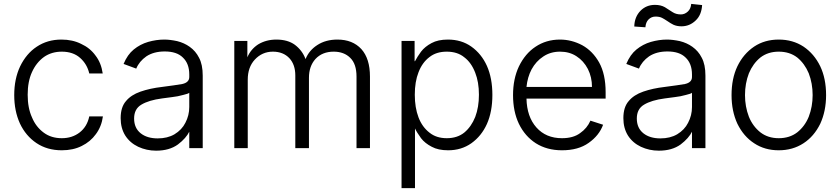

<svg xmlns="http://www.w3.org/2000/svg" viewBox="-20 -758 4311 985"><path d="M167 -24Q112 -61 82 -125Q53 -189 53 -270Q53 -353 83 -417Q115 -483 168 -518Q223 -555 295 -555Q352 -555 396 -533Q442 -512 470 -473Q499 -436 507 -381H438Q427 -429 391 -461Q355 -493 297 -493Q245 -493 206 -466Q166 -437 144 -388Q122 -340 122 -272Q122 -204 144 -156Q164 -107 205 -77Q243 -49 297 -49Q350 -49 388 -78Q427 -108 438 -161H508Q501 -109 472 -70Q444 -31 399 -9Q355 13 297 13Q222 13 167 -24Z M689 -5Q647 -25 623 -62Q599 -100 599 -152Q599 -208 626 -239Q652 -271 701 -288Q750 -305 811 -312Q881 -321 915 -327Q951 -335 951 -363V-376Q951 -432 918 -463Q887 -494 825 -494Q769 -494 731 -469Q694 -443 679 -406L614 -430Q634 -478 666 -504Q699 -531 740 -543Q782 -555 823 -555Q852 -555 889 -547Q925 -538 953 -518Q984 -496 1001 -462Q1020 -427 1020 -370V2H951V-84H952Q935 -49 893 -17Q849 15 781 15Q732 15 689 -5ZM875 -69Q913 -92 931 -128Q951 -166 951 -209V-282Q946 -277 920 -271Q892 -263 864 -260Q822 -254 811 -253Q743 -244 705 -221Q668 -199 668 -150Q668 -101 702 -74Q735 -48 789 -48Q839 -48 875 -69Z M1249 -548V-464Q1266 -505 1304 -530Q1345 -555 1398 -555Q1456 -555 1493 -528Q1531 -499 1547 -456H1548Q1566 -500 1608 -527Q1651 -555 1711 -555Q1789 -555 1834 -506Q1878 -457 1878 -365V2H1809V-365Q1809 -430 1777 -461Q1745 -493 1692 -493Q1633 -493 1598 -455Q1565 -418 1565 -359V2H1495V-371Q1495 -426 1465 -459Q1433 -493 1380 -493Q1325 -493 1287 -452Q1251 -413 1251 -349V2H1182V-548Z M2107 -548V-444H2109Q2121 -467 2140 -493Q2160 -519 2194 -537Q2227 -555 2278 -555Q2347 -555 2398 -519Q2450 -482 2478 -420Q2506 -357 2506 -271Q2506 -185 2478 -122Q2450 -60 2398 -23Q2347 13 2279 13Q2228 13 2195 -5Q2160 -23 2140 -49Q2117 -81 2109 -99V207H2040V-548ZM2127 -156Q2146 -106 2184 -77Q2219 -49 2272 -49Q2326 -49 2362 -78Q2398 -108 2418 -158Q2437 -208 2437 -272Q2437 -337 2418 -385Q2398 -437 2362 -464Q2327 -493 2272 -493Q2218 -493 2183 -465Q2146 -437 2127 -387Q2108 -339 2108 -272Q2108 -206 2127 -156Z M2729 -23Q2673 -59 2642 -123Q2612 -186 2612 -270Q2612 -353 2642 -417Q2674 -483 2727 -518Q2782 -555 2853 -555Q2912 -555 2967 -526Q3021 -496 3054 -437Q3087 -377 3087 -285V-252H2681Q2683 -159 2732 -104Q2781 -49 2863 -49Q2921 -49 2956 -75Q2992 -100 3009 -139L3074 -118Q3054 -63 3000 -25Q2947 13 2863 13Q2786 13 2729 -23ZM2996 -404Q2974 -446 2938 -469Q2902 -493 2853 -493Q2804 -493 2767 -468Q2730 -444 2707 -402Q2686 -362 2681 -312H3017Q3017 -362 2996 -404Z M3268 -5Q3226 -25 3202 -62Q3178 -100 3178 -152Q3178 -208 3205 -239Q3231 -271 3280 -288Q3329 -305 3390 -312Q3460 -321 3494 -327Q3530 -335 3530 -363V-376Q3530 -432 3497 -463Q3466 -494 3404 -494Q3348 -494 3310 -469Q3273 -443 3258 -406L3193 -430Q3213 -478 3245 -504Q3278 -531 3319 -543Q3361 -555 3402 -555Q3431 -555 3468 -547Q3504 -538 3532 -518Q3563 -496 3580 -462Q3599 -427 3599 -370V2H3530V-84H3531Q3514 -49 3472 -17Q3428 15 3360 15Q3311 15 3268 -5ZM3454 -69Q3492 -92 3510 -128Q3530 -166 3530 -209V-282Q3525 -277 3499 -271Q3471 -263 3443 -260Q3401 -254 3390 -253Q3322 -244 3284 -221Q3247 -199 3247 -150Q3247 -101 3281 -74Q3314 -48 3368 -48Q3418 -48 3454 -69ZM3266 -703Q3296 -733 3340 -733Q3370 -733 3391 -721Q3404 -712 3430 -696Q3448 -684 3473 -684Q3493 -684 3509 -699Q3524 -713 3526 -738L3582 -732Q3579 -681 3549 -653Q3518 -623 3476 -623Q3453 -623 3435 -631Q3419 -639 3405 -649Q3387 -661 3377 -666Q3364 -673 3343 -673Q3322 -673 3307 -658Q3293 -644 3291 -618L3234 -622Q3235 -671 3266 -703Z M3849 -23Q3795 -58 3763 -123Q3733 -188 3733 -270Q3733 -355 3763 -418Q3794 -482 3849 -519Q3903 -555 3975 -555Q4047 -555 4102 -519Q4157 -482 4188 -418Q4218 -355 4218 -270Q4218 -188 4188 -123Q4156 -58 4102 -23Q4047 13 3975 13Q3903 13 3849 -23ZM4070 -79Q4109 -110 4129 -159Q4149 -211 4149 -270Q4149 -330 4129 -382Q4108 -432 4070 -463Q4031 -493 3975 -493Q3920 -493 3881 -463Q3843 -432 3822 -382Q3802 -330 3802 -270Q3802 -211 3822 -159Q3842 -110 3881 -79Q3920 -49 3975 -49Q4031 -49 4070 -79Z"/></svg>

Font: Sinter Normal
Style: Regular
Weight: 350
Foundry: Adobe & rsms
Version: Version 1.000